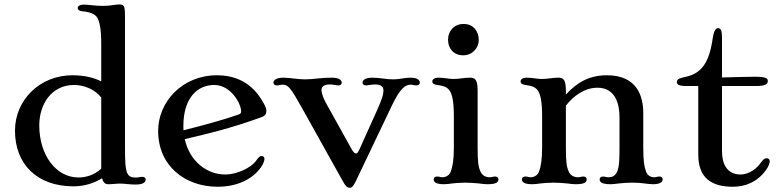

<svg xmlns="http://www.w3.org/2000/svg" viewBox="-20 -852 3622 888"><path d="M49.3 -247.6C49.3 -92.3 151.9 9.8 319.8 9.8C369.1 9.8 415 -4.4 452.1 -27.8C457.5 -6.3 467.8 0 480.5 0C490.7 0 500.5 -0.5 509.3 -1.5C517.6 -2 525.4 -2.9 533.7 -2.9C541.5 -2.9 555.7 -2.4 570.3 -0.5C584.5 1 598.1 1.5 608.4 1.5C644 1.5 653.8 -10.7 653.8 -22C653.8 -28.8 647.5 -34.2 638.2 -34.2C633.3 -34.2 629.4 -33.7 625 -32.7C620.1 -31.7 615.2 -30.8 610.8 -30.8C593.3 -30.8 576.2 -32.7 568.4 -51.8C559.6 -73.7 558.1 -105 558.1 -168.5V-771.5C558.1 -826.2 554.7 -831.5 529.8 -831.5C521 -831.5 511.2 -829.6 500.5 -828.1C487.3 -826.2 472.2 -824.7 455.6 -824.7C438.5 -824.7 420.4 -826.2 408.2 -827.6C394.5 -829.1 381.3 -830.6 367.7 -830.6C348.1 -830.6 339.4 -823.2 339.4 -815.4C339.4 -803.7 352.1 -800.3 364.7 -799.3C394.5 -796.9 416 -787.1 425.8 -775.9C440.9 -757.3 448.2 -716.8 448.2 -650.4V-475.6C412.6 -493.7 368.7 -503.9 314.9 -503.9C163.6 -503.9 49.3 -389.2 49.3 -247.6ZM161.6 -272C161.6 -371.6 219.7 -459 322.3 -459C367.2 -459 418 -439.9 448.2 -400.9V-71.8C417.5 -43.5 378.9 -30.8 341.8 -31.2C238.3 -31.7 161.6 -136.2 161.6 -272Z M711.4 -246.6C711.4 -85 835.4 11.7 986.8 11.7C1068.4 11.7 1141.6 -17.1 1185.1 -75.7C1200.7 -97.2 1203.1 -111.8 1203.1 -117.7C1203.1 -125 1197.8 -130.4 1190.4 -130.4C1180.7 -130.4 1176.3 -125 1166.5 -111.3C1139.2 -71.8 1069.8 -44.9 1022 -44.9C937.5 -44.9 857.4 -105 834.5 -208.5C940.9 -233.9 1040 -255.9 1189.5 -310.1C1209.5 -317.4 1211.9 -328.1 1211.9 -339.4C1211.9 -350.6 1207.5 -360.4 1199.2 -375C1173.8 -420.9 1117.2 -503.9 983.9 -503.9C821.8 -503.9 711.4 -379.9 711.4 -246.6ZM828.6 -249.5C828.1 -255.9 828.1 -262.7 828.1 -269.5C828.1 -398.4 892.6 -459 970.7 -459C1047.9 -459 1095.2 -372.6 1095.2 -336.9C1095.2 -331.1 1093.8 -325.7 1083.5 -322.3C1013.7 -297.9 924.3 -273.4 828.6 -249.5Z M1567.9 -9.8C1579.1 10.3 1587.4 16.6 1597.7 16.6C1605 16.6 1612.8 12.7 1625.5 -13.7L1792 -362.8C1829.6 -441.4 1853.5 -460.4 1878.9 -460.4C1883.8 -460.4 1888.7 -459.5 1893.1 -458.5C1897.5 -457.5 1901.9 -457 1906.2 -457C1915 -457 1921.9 -462.4 1921.9 -469.2C1921.9 -481.9 1908.7 -492.7 1880.4 -492.7C1868.7 -492.7 1856 -491.7 1842.8 -489.3C1830.1 -486.8 1811.5 -484.9 1798.8 -484.9C1781.7 -484.9 1766.6 -486.8 1751.5 -488.8C1735.8 -490.7 1720.2 -492.7 1701.7 -492.7C1670.9 -492.7 1656.7 -482.4 1656.7 -469.2C1656.7 -462.4 1662.6 -457 1672.4 -457C1678.7 -457 1684.6 -458 1690.4 -459C1696.8 -460 1703.1 -461.4 1716.8 -461.4C1738.8 -461.4 1753.4 -452.6 1753.4 -435.1C1753.4 -415 1747.6 -395 1723.1 -340.3L1642.6 -161.6C1636.2 -147.5 1631.3 -142.1 1627 -142.1C1620.1 -142.1 1614.3 -147.9 1605.5 -163.6L1485.8 -378.9C1476.1 -397 1466.8 -421.4 1466.8 -435.1C1466.8 -451.7 1478.5 -461.4 1507.8 -461.4C1514.2 -461.4 1520.5 -460.4 1525.9 -459.5C1532.7 -458.5 1538.6 -457 1544.9 -457C1555.2 -457 1560.5 -462.4 1560.5 -469.2C1560.5 -480 1550.3 -492.7 1515.6 -492.7C1492.2 -492.7 1475.1 -491.7 1451.7 -489.3C1428.2 -486.8 1410.6 -484.9 1390.6 -484.9C1373 -484.9 1356 -486.8 1339.4 -488.8C1322.8 -490.7 1306.2 -492.7 1289.6 -492.7C1259.3 -492.7 1244.6 -481.9 1244.6 -469.2C1244.6 -462.4 1251 -457 1260.3 -457C1265.1 -457 1269.5 -457.5 1273.4 -458.5C1278.3 -459.5 1282.7 -460.4 1287.6 -460.4C1313 -460.4 1324.7 -445.8 1378.9 -348.6Z M2123 -596.2C2166 -596.2 2194.3 -632.3 2194.3 -666.5C2194.3 -704.6 2171.9 -741.2 2124 -741.2C2081.1 -741.2 2052.2 -709.5 2052.2 -668C2052.2 -633.3 2072.8 -596.2 2123 -596.2ZM1985.8 -22C1985.8 -12.2 1993.2 0 2032.2 0C2045.9 0 2056.6 -1.5 2069.8 -3.4C2079.6 -4.9 2112.8 -7.3 2132.8 -7.3C2152.3 -7.3 2181.6 -4.9 2196.8 -3.4C2208.5 -2.4 2217.8 0 2236.8 0C2276.4 0 2285.2 -10.7 2285.2 -22C2285.2 -31.2 2279.3 -35.6 2269.5 -35.6C2265.1 -35.6 2260.7 -34.7 2256.8 -33.7C2252.9 -32.7 2249.5 -32.2 2245.6 -32.2C2227.5 -32.2 2211.4 -39.1 2202.6 -57.6C2191.9 -80.1 2189 -106.4 2189 -169.9V-433.1C2189 -488.3 2174.3 -492.7 2152.8 -492.7C2139.6 -492.7 2127.4 -491.2 2115.7 -489.7C2103.5 -488.3 2091.8 -486.8 2079.6 -486.8C2060.1 -486.8 2053.2 -488.8 2041.5 -490.2C2030.3 -491.7 2016.1 -492.7 2008.8 -492.7C1985.4 -492.7 1979.5 -482.9 1979.5 -475.1C1979.5 -463.4 1991.7 -460.4 2002.4 -459C2025.9 -455.6 2044.9 -452.1 2057.6 -435.5C2072.3 -416.5 2079.1 -380.4 2079.1 -312V-169.9C2079.1 -113.3 2073.2 -80.6 2064.5 -57.6C2057.6 -39.6 2040 -32.2 2025.9 -32.2C2022 -32.2 2017.6 -33.2 2013.2 -34.2C2009.3 -35.2 2005.4 -35.6 2002 -35.6C1992.7 -35.6 1985.8 -31.2 1985.8 -22Z M2394 -22C2394 -12.2 2401.4 0 2440.4 0C2454.1 0 2464.8 -1.5 2478 -3.4C2487.8 -4.9 2521 -7.3 2541 -7.3C2560.5 -7.3 2589.8 -4.9 2605 -3.4C2616.7 -2.4 2626 0 2645 0C2684.6 0 2693.4 -10.7 2693.4 -22C2693.4 -31.2 2687.5 -35.6 2677.7 -35.6C2673.3 -35.6 2668.9 -34.7 2665 -33.7C2661.1 -32.7 2657.7 -32.2 2653.8 -32.2C2635.7 -32.2 2619.6 -39.1 2610.8 -57.6C2600.1 -80.1 2597.2 -106.4 2597.2 -169.9V-363.3C2631.3 -407.7 2683.6 -446.3 2743.2 -446.3C2827.1 -446.3 2845.2 -369.6 2845.2 -310.5V-169.9C2845.2 -113.3 2844.2 -80.6 2834 -57.6C2825.2 -38.1 2811 -32.2 2794.9 -32.2C2790.5 -32.2 2785.6 -32.7 2781.7 -33.7C2778.3 -34.2 2773.4 -35.6 2769.5 -35.6C2759.8 -35.6 2753.4 -31.2 2753.4 -22C2753.4 -12.2 2760.7 0 2802.2 0C2814 0 2823.2 -1 2840.8 -3.4C2856.4 -5.4 2885.3 -7.3 2904.3 -7.3C2925.8 -7.3 2945.8 -5.9 2961.9 -3.4C2971.7 -2 2988.3 0 3000.5 0C3035.6 0 3044.9 -12.2 3044.9 -22.5C3044.9 -30.8 3038.6 -35.6 3029.8 -35.6C3025.9 -35.6 3021 -34.7 3016.6 -33.7C3012.2 -32.7 3008.3 -32.2 3004.4 -32.2C2990.7 -32.2 2974.6 -40 2968.3 -57.6C2959.5 -81.1 2955.1 -106.4 2955.1 -169.9V-329.1C2955.1 -406.7 2926.8 -503.9 2787.1 -503.9C2705.1 -503.9 2648.4 -470.7 2597.2 -414.6V-433.1C2597.2 -488.3 2582.5 -492.7 2561 -492.7C2547.9 -492.7 2535.6 -491.2 2523.9 -489.7C2511.7 -488.3 2500 -486.8 2487.8 -486.8C2468.3 -486.8 2461.4 -488.8 2449.7 -490.2C2438.5 -491.7 2424.3 -492.7 2417 -492.7C2393.6 -492.7 2387.7 -482.9 2387.7 -475.1C2387.7 -463.4 2399.9 -460.4 2410.6 -459C2434.1 -455.6 2453.1 -452.1 2465.8 -435.5C2480.5 -416.5 2487.3 -380.4 2487.3 -312V-169.9C2487.3 -113.3 2481.4 -80.6 2472.7 -57.6C2465.8 -39.6 2448.2 -32.2 2434.1 -32.2C2430.2 -32.2 2425.8 -33.2 2421.4 -34.2C2417.5 -35.2 2413.6 -35.6 2410.2 -35.6C2400.9 -35.6 2394 -31.2 2394 -22Z M3209.5 -137.2C3209.5 -26.9 3272.5 11.7 3370.1 11.7C3427.7 11.7 3481.9 -10.3 3522 -64.5C3537.1 -85 3540 -100.1 3540 -106C3540 -115.2 3534.2 -120.1 3525.4 -120.1C3516.1 -120.1 3508.8 -113.8 3499 -99.6C3469.2 -57.1 3428.2 -44.9 3405.3 -44.9C3343.3 -44.9 3319.3 -92.8 3319.3 -151.4V-454.1H3474.6C3519.5 -454.1 3531.2 -462.9 3531.2 -477.1C3531.2 -490.7 3520 -497.1 3470.7 -497.1C3439.9 -497.1 3370.6 -495.1 3319.3 -493.7V-672.9C3319.3 -708 3315.4 -721.7 3301.3 -721.7C3290.5 -721.7 3281.7 -711.4 3275.9 -672.4C3260.3 -564.9 3226.1 -514.2 3155.3 -497.6C3131.3 -492.2 3110.4 -488.8 3110.4 -473.6C3110.4 -460.4 3119.1 -454.1 3158.7 -454.1H3209.5Z"/></svg>

Font: Stoke
Style: Light
Weight: 300
Designer: Nicole Fally
Foundry: Nicole Fally
Version: Version 1.001